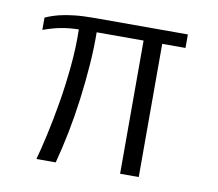

<svg xmlns="http://www.w3.org/2000/svg" viewBox="-62 -567 723 638"><g transform="rotate(10 300.0 -247.5)"><path d="M98.9 0Q108.6 -34.6 119.9 -85.5Q131.3 -136.3 141.6 -197.1Q151.9 -257.8 158.1 -322.6Q164.4 -387.3 163 -448.5Q128.5 -447.8 100.9 -442.2Q73.4 -436.7 43.8 -425.8V-467.3Q54.7 -472.3 65.9 -476.1Q77.1 -480 90.1 -483.3Q111.1 -488.6 140 -491.8Q168.8 -495 210.8 -495H522.7V-449.4H444.2V0H381.3V-449.4H223Q223.8 -398.1 219.5 -339.9Q215.3 -281.7 207.5 -221.8Q199.7 -162 188.4 -105Q177 -48.1 164 0Z"/></g></svg>

Font: Alumni Sans SC Thin
Style: Regular
Weight: 100
Designer: Robert E. Leuschke
Foundry: Robert E. Leuschke
Version: Version 1.018